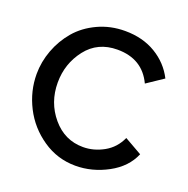

<svg xmlns="http://www.w3.org/2000/svg" viewBox="-128 -835 940 962"><g transform="rotate(20 342.0 -354.0)"><path d="M35 -360Q35 -425 58.5 -488Q82 -551 125 -601.5Q168 -652 234.5 -683Q301 -714 379 -714Q473 -714 543 -672Q613 -630 649 -559L561 -500Q508 -613 375 -613Q270 -613 209.5 -535Q149 -457 149 -356Q149 -250 214.5 -172.5Q280 -95 378 -95Q435 -95 488 -124.5Q541 -154 567 -212L660 -159Q628 -83 545.5 -38.5Q463 6 374 6Q278 6 199 -48Q120 -102 77.5 -185.5Q35 -269 35 -360Z"/></g></svg>

Font: Raleway
Style: Regular
Weight: 600
Designer: Matt McInerney, Pablo Impallari, Rodrigo Fuenzalida
Foundry: Matt McInerney, Pablo Impallari, Rodrigo Fuenzalida
Version: Version 1.000;PS 001.001;hotconv 1.0.56; ttfautohint (v1.5)